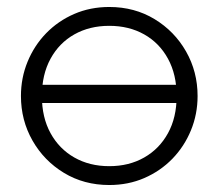

<svg xmlns="http://www.w3.org/2000/svg" viewBox="-20 -515 626 550"><path d="M76 -220V-272H511V-220ZM293 15Q220.5 15 163.2 -19.8Q106 -54.5 73 -112.5Q40 -170.5 40 -240Q40 -292 59 -338.2Q78 -384.5 112.2 -419.8Q146.5 -455 192.5 -475Q238.5 -495 293 -495Q365.5 -495 422.8 -460.2Q480 -425.5 513 -367.5Q546 -309.5 546 -240Q546 -188 527 -141.8Q508 -95.5 473.8 -60.2Q439.5 -25 393.5 -5Q347.5 15 293 15ZM293 -39Q349.5 -39 393 -63.8Q436.5 -88.5 461.2 -133.5Q486 -178.5 486 -240Q486 -301.5 461.2 -346.8Q436.5 -392 393 -416.5Q349.5 -441 293 -441Q236.5 -441 193 -416.5Q149.5 -392 124.8 -346.8Q100 -301.5 100 -240Q100 -178.5 124.8 -133.5Q149.5 -88.5 193 -63.8Q236.5 -39 293 -39Z"/></svg>

Font: Geologica Cursive Thin
Style: Regular
Weight: 250
Designer: Sindre Bremnes, Frode Helland
Foundry: Monokrom Skriftforlag AS
Version: Version 1.010;gftools[0.9.28]